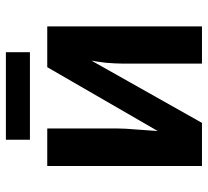

<svg xmlns="http://www.w3.org/2000/svg" viewBox="-47 -662 709 655"><g transform="rotate(-90 307.5 -334.5)"><path d="M68.8 -527.8H196.8V-291Q196.8 -263.7 192.9 -219.2L188 -150.9L405.8 -527.8H544.9V0H418V-269Q418 -293.9 420.9 -328.1Q425.3 -363.3 428.2 -377L215.8 0H68.8ZM158.2 -586.9V-668.9H457V-586.9Z"/></g></svg>

Font: Libra Sans Modern
Style: Bold
Weight: 700
Foundry: Stefan Peev, Context Ltd
Version: Version 1.000